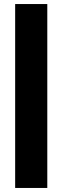

<svg xmlns="http://www.w3.org/2000/svg" viewBox="-20 -740 308 950"><path d="M55 190H214V-720H55Z"/></svg>

Font: Fixel Text ExtraBold
Style: Regular
Weight: 800
Width: 4
Designer: AlfaBravo + MacPaw
Foundry: Kyrylo Tkachov, Marchela Mozhyna, Serhii Makarenko, Maria Weinstein, Zakhar Kryvoshyya
Version: Version 1.211